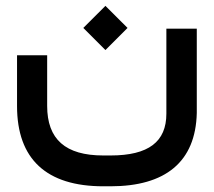

<svg xmlns="http://www.w3.org/2000/svg" viewBox="-20 -427 742 666"><path d="M662.6 -327.6H557.1V-32.7C557.1 64.5 495.6 112.3 363.3 112.3H338.4C207 112.3 143.6 56.2 143.6 -59.6V-235.4H39.1V-59.1C39.1 125 141.1 219.2 338.4 219.2H363.3C553.7 219.2 658.7 134.8 662.6 -35.2ZM345.7 -253.4 422.4 -330.1 345.7 -406.7 269 -330.1Z"/></svg>

Font: Shabnam Medium
Style: Regular
Weight: 500
Foundry: DejaVu fonts team - Redesigned by Saber Rastikerdar - Based on Vazir font
Version: Version 5.0.1